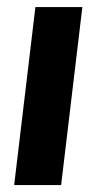

<svg xmlns="http://www.w3.org/2000/svg" viewBox="-20 -536 292 556"><path d="M218.5 -515.5 157 0H21L82.5 -515.5Z"/></svg>

Font: Lato Heavy
Style: Italic
Weight: 800
Italic angle: -7°
Designer: Lukasz Dziedzic
Foundry: tyPoland Lukasz Dziedzic
Version: Version 2.007; 2014-02-27